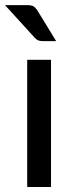

<svg xmlns="http://www.w3.org/2000/svg" viewBox="-35 -746 297 766"><path d="M0 0ZM168.5 -507.5V0H73.5V-507.5ZM74.5 -725.5Q91.5 -725.5 99.8 -720Q108 -714.5 115 -703L189 -582H135Q124 -582 116.8 -585.2Q109.5 -588.5 102.5 -596.5L-15 -725.5Z"/></svg>

Font: Lato Medium
Style: Regular
Weight: 500
Designer: Lukasz Dziedzic
Foundry: tyPoland Lukasz Dziedzic
Version: Version 2.006; 2014-01-15